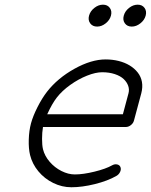

<svg xmlns="http://www.w3.org/2000/svg" viewBox="-20 -789 636 809"><path d="M179 -307.6H497.8L521.5 -396.2Q525.6 -411.9 520.1 -427.5Q514.6 -443.1 501.1 -455.9Q487.5 -468.8 463.9 -476.7Q440.2 -484.6 410.6 -484.6Q382.8 -484.6 346.7 -470.2Q310.5 -455.8 276 -431.2Q241.5 -406.5 219.5 -378.2Q199 -351.8 179 -307.6ZM487.5 -85Q491.2 -75.7 486.1 -64.7Q481 -53.7 470.2 -47.6Q433.3 -26.6 379.6 -13.3Q325.9 0 280.8 0Q241 0 204.2 -18.1Q167.5 -36.1 141.7 -67.1Q116 -98.1 106.7 -135.7Q100.1 -162.8 101.2 -200.6Q102.3 -238.3 110.6 -269.3Q119.1 -300.5 138.1 -337.9Q157 -375.2 178.2 -402.6Q223.1 -460 293.9 -499.3Q364.7 -538.6 425 -538.6Q453.9 -538.6 479.9 -532.1Q505.9 -525.6 526.2 -513.3Q546.6 -501 560.3 -483.5Q574 -466.1 578 -444.1Q582 -422.1 575.4 -396.2L544.4 -280.8Q541.5 -269.8 531.4 -261.8Q521.2 -253.9 510.3 -253.9H161.1Q157.2 -230.7 157.2 -203.9Q157.2 -177 161.1 -160.4Q168 -132.1 189.2 -107.4Q210.4 -82.8 239 -68.4Q267.6 -54 295.2 -54Q330.6 -54 378.4 -65.8Q426.3 -77.6 452.1 -92.3Q462.9 -98.4 473.4 -96.2Q483.9 -94 487.5 -85ZM360.1 -690.6Q350.1 -704.1 355.2 -723.1Q360.4 -742.2 377.6 -755.7Q394.8 -769.3 413.8 -769.3Q432.9 -769.3 442.7 -755.7Q452.6 -742.2 447.5 -723.1Q442.4 -704.1 425.3 -690.6Q408.2 -677 389.2 -677Q370.1 -677 360.1 -690.6ZM506.2 -690.6Q496.3 -704.1 501.5 -723.1Q506.6 -742.2 523.8 -755.7Q541 -769.3 560.1 -769.3Q579.1 -769.3 589 -755.7Q598.9 -742.2 593.8 -723.1Q588.6 -704.1 571.4 -690.6Q554.2 -677 535.2 -677Q516.1 -677 506.2 -690.6Z"/></svg>

Font: Tecnico
Style: FinoInclinado
Weight: 400
Italic angle: -15°
Version: Version 1.3